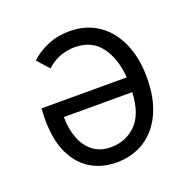

<svg xmlns="http://www.w3.org/2000/svg" viewBox="-101 -623 734 736"><g transform="rotate(-20 266.0 -255.5)"><path d="M254.5 12Q198 12 152.2 -14.5Q106.5 -41 79.5 -96.5Q52.5 -152 52.5 -239Q52.5 -259.5 54.5 -281.5H402Q396 -360.5 359.2 -409.5Q322.5 -458.5 252.5 -458.5Q223 -458.5 193.5 -447.8Q164 -437 139 -413.5L96.5 -461.5Q124.5 -488 165.5 -505.5Q206.5 -523 254.5 -523Q323 -523 372.2 -489.2Q421.5 -455.5 448 -395Q474.5 -334.5 474.5 -255Q474.5 -170.5 446.8 -110.8Q419 -51 369.5 -19.5Q320 12 254.5 12ZM254.5 -50.5Q314.5 -50.5 356.2 -91Q398 -131.5 402.5 -221H123.5Q123.5 -173.5 138 -134.8Q152.5 -96 181.8 -73.2Q211 -50.5 254.5 -50.5Z"/></g></svg>

Font: Overpass Light
Style: Regular
Weight: 300
Designer: Delve Withrington, Dave Bailey, Thomas Jockin
Foundry: Delve Fonts LLC
Version: Version 4.000; ttfautohint (v1.8.3)